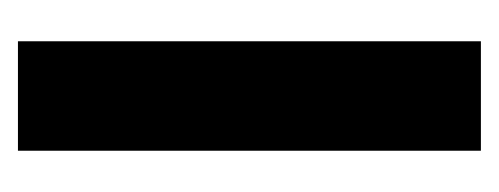

<svg xmlns="http://www.w3.org/2000/svg" viewBox="-191 -365 556 214"><g transform="rotate(-90 87.0 -258.0)"><path d="M26 0V-516H148V0Z"/></g></svg>

Font: Stick No Bills ExtraBold
Style: Regular
Weight: 800
Version: Version 2.000